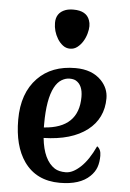

<svg xmlns="http://www.w3.org/2000/svg" viewBox="-54 -801 576 851"><g transform="rotate(5 233.5 -375.0)"><path d="M395.5 -166Q413.1 -154.3 413.1 -125.2Q413.1 -96.2 405.3 -74.2Q397.5 -52.2 377.9 -33.2Q334 9.8 244.1 9.8Q139.6 9.8 85 -67.4Q36.6 -136.2 36.6 -253.4Q36.6 -371.6 102.1 -439Q164.1 -502.9 270 -502.9Q343.8 -502.9 385.3 -460Q418 -425.8 418 -381.1Q418 -336.4 400.6 -300.5Q383.3 -264.6 349.6 -238.8Q280.3 -185.1 155.8 -182.1Q166 -84 217.3 -50.8Q235.8 -39.1 266.6 -39.1Q297.4 -39.1 332 -71.3Q366.7 -103.5 395.5 -166ZM152.8 -228.5Q307.1 -238.8 307.1 -377.9Q307.1 -430.2 275.9 -448.2Q265.1 -454.1 247.6 -454.1Q230 -454.1 212.2 -443.4Q194.3 -432.6 181.2 -408.2Q152.8 -355 152.8 -243.7ZM181.6 -624.5Q161.6 -657.7 161.6 -694.8Q161.6 -739.7 202.6 -754.9Q217.3 -760.3 238.3 -760.3Q296.4 -760.3 310.5 -719.2Q314.9 -707.5 314.9 -693.1Q314.9 -678.7 309.6 -659.7Q304.2 -640.6 294.2 -624.5Q284.2 -608.4 270 -597.4Q255.9 -586.4 237.8 -586.4Q219.7 -586.4 205.6 -597.4Q191.4 -608.4 181.6 -624.5Z"/></g></svg>

Font: Amarante
Style: Regular
Weight: 400
Designer: Karolina Lach
Foundry: Sorkin Type Co.
Version: Version 1.001